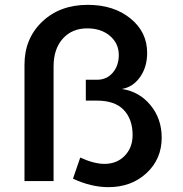

<svg xmlns="http://www.w3.org/2000/svg" viewBox="-20 -747 754 792"><path d="M201 -473V0H81V-480Q81 -588 154 -657.5Q227 -727 342 -727Q449 -727 518 -671Q587 -615 587 -529Q587 -471 558 -429.5Q529 -388 483 -380Q555 -369 601 -313Q647 -257 647 -179Q647 -91 584.5 -33Q522 25 427 25Q356 25 281 -10L311 -97Q368 -71 411 -71Q462 -71 494.5 -104.5Q527 -138 527 -190Q527 -255 490.5 -293.5Q454 -332 379 -332H334V-418H380Q420 -418 445 -447Q470 -476 470 -520Q470 -568 433.5 -599Q397 -630 340 -630Q277 -630 239 -587.5Q201 -545 201 -473Z"/></svg>

Font: Metropolitano Medium
Style: Regular
Weight: 500
Designer: Fonts by Alex Slobzheninov & Chris M. Simpson / Changes by Cristiano Sobral
Foundry: Fonts by Alex Slobzheninov & Chris M. Simpson / Changes by Cristiano Sobral
Version: Version 1.00;August 30, 2020;FontCreator 13.0.0.2681 64-bit